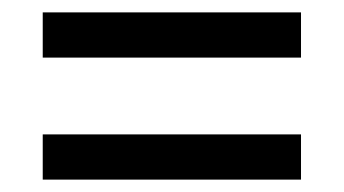

<svg xmlns="http://www.w3.org/2000/svg" viewBox="-20 -512 555 310"><path d="M49 -419V-492H466V-419ZM49 -222V-295H466V-222Z"/></svg>

Font: Noto Serif Myanmar SemiCondensed ExtraBold
Style: Regular
Weight: 800
Width: 4
Designer: Ben Mitchell and the Monotype Design Team
Foundry: Monotype Imaging Inc.
Version: Version 2.106; ttfautohint (v1.8.4.7-5d5b)